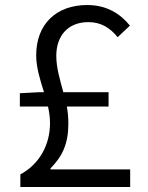

<svg xmlns="http://www.w3.org/2000/svg" viewBox="-20 -744 589 764"><path d="M59 -320H171C176 -298 179 -276 179 -254C179 -170 139 -92 61 -50V0H498V-70H181V-74C228 -122 252 -171 252 -253C252 -276 250 -299 246 -320H412V-377H232C219 -426 204 -473 204 -522C204 -600 249 -656 332 -656C384 -656 420 -631 448 -596L497 -642C459 -689 405 -724 327 -724C204 -724 124 -648 124 -524C124 -474 140 -426 155 -377H134L59 -373Z"/></svg>

Font: Noto Sans HK DemiLight
Style: Regular
Weight: 350
Designer: Ryoko NISHIZUKA 西塚涼子 (kana, bopomofo & ideographs); Paul D. Hunt (Latin, Greek & Cyrillic); Sandoll Communications 산돌커뮤니
Foundry: Adobe
Version: Version 2.004;hotconv 1.0.118;makeotfexe 2.5.65603